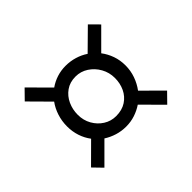

<svg xmlns="http://www.w3.org/2000/svg" viewBox="-126 -867 979 979"><g transform="rotate(-45 364.0 -377.5)"><path d="M192 -241.5Q171.5 -268.5 160.5 -301.8Q149.5 -335 149.5 -372.5Q149.5 -410.5 160.8 -445.5Q172 -480.5 192.5 -508.5L87 -615L137 -666L243.5 -559Q269 -577 299.2 -586.8Q329.5 -596.5 362.5 -596.5Q396.5 -596.5 428 -587Q459.5 -577.5 485.5 -560L592.5 -665.5L640.5 -617L536.5 -513Q557 -486 568.8 -452.8Q580.5 -419.5 580.5 -382Q580.5 -343.5 568.2 -309Q556 -274.5 534.5 -245.5L639.5 -141L589 -89.5L483 -196Q457 -178.5 426.5 -168.5Q396 -158.5 362.5 -158.5Q329 -158.5 298.2 -168Q267.5 -177.5 241 -194.5L135.5 -89L88 -138ZM364 -232.5Q407 -232.5 436.8 -252Q466.5 -271.5 481.8 -303.8Q497 -336 497 -374.5Q497 -414.5 478.2 -448Q459.5 -481.5 428.2 -501.8Q397 -522 360 -522Q318.5 -522 289.5 -501.2Q260.5 -480.5 245.2 -447.2Q230 -414 230 -375.5Q230 -336 248.2 -303.5Q266.5 -271 296.8 -251.8Q327 -232.5 364 -232.5Z"/></g></svg>

Font: Merriweather 48pt Medium
Style: Regular
Weight: 500
Version: Version 2.100